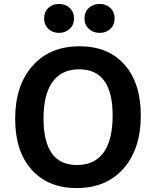

<svg xmlns="http://www.w3.org/2000/svg" viewBox="-20 -945 793 975"><path d="M279 -778Q247 -778 225.5 -798.5Q204 -819 204 -851Q204 -884 225 -904.5Q246 -925 279 -925Q312 -925 334 -904.5Q356 -884 356 -851Q356 -819 334 -798.5Q312 -778 279 -778ZM409 -851Q409 -884 431 -904.5Q453 -925 486 -925Q519 -925 540.5 -904.5Q562 -884 562 -851Q562 -819 540.5 -798.5Q519 -778 486 -778Q453 -778 431 -798.5Q409 -819 409 -851ZM370 10Q224 10 140.5 -83.5Q57 -177 57 -341Q57 -511 145 -610.5Q233 -710 384 -710Q530 -710 612.5 -616.5Q695 -523 695 -359Q695 -189 607.5 -89.5Q520 10 370 10ZM371 -107Q460 -107 506 -170.5Q552 -234 552 -359Q552 -593 382 -593Q293 -593 247 -529.5Q201 -466 201 -343Q201 -107 371 -107Z"/></svg>

Font: Solway
Style: Bold
Weight: 700
Designer: Mariya V. Pigoulevskaya
Foundry: The Northern Block Ltd.
Version: Version 1.000;hotconv 1.0.109;makeotfexe 2.5.65596